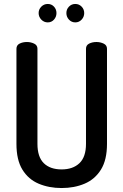

<svg xmlns="http://www.w3.org/2000/svg" viewBox="-20 -943 622 969"><path d="M291 6Q227 6 175 -16Q123 -38 93 -87Q63 -136 63 -217V-697Q63 -715 79 -723Q95 -731 116 -731Q135 -731 152 -723Q169 -715 169 -697V-217Q169 -151 201 -119.5Q233 -88 291 -88Q348 -88 381 -119.5Q414 -151 414 -217V-697Q414 -715 430 -723Q446 -731 467 -731Q486 -731 503 -723Q520 -715 520 -697V-217Q520 -136 489.5 -87Q459 -38 407 -16Q355 6 291 6ZM360 -830Q341 -830 328 -844Q315 -858 315 -877Q315 -896 328 -909.5Q341 -923 360 -923Q379 -923 392 -909.5Q405 -896 405 -877Q405 -858 392 -844Q379 -830 360 -830ZM221 -830Q202 -830 188.5 -844Q175 -858 175 -877Q175 -896 188.5 -909.5Q202 -923 221 -923Q240 -923 252.5 -909.5Q265 -896 265 -877Q265 -858 252.5 -844Q240 -830 221 -830Z"/></svg>

Font: Dosis SemiBold
Style: Regular
Weight: 600
Designer: EdgarTolentino, PabloImpallari, IginoMarini
Foundry: EdgarTolentino, PabloImpallari, IginoMarini
Version: Version 3.001; ttfautohint (v1.8.2)